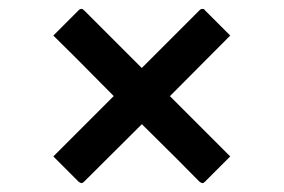

<svg xmlns="http://www.w3.org/2000/svg" viewBox="-20 -516 640 432"><path d="M163 -496Q166 -496 169 -493Q248 -414 334.5 -327.5Q421 -241 498 -164Q485 -151 470 -136Q455 -121 441 -107Q440 -106 438.5 -105Q437 -104 435 -104Q434 -104 432.5 -105Q431 -106 429 -107Q378 -159 321 -215Q264 -271 208 -328Q152 -385 100 -436Q112 -448 127 -463Q142 -478 157 -493Q159 -495 160.5 -495.5Q162 -496 163 -496ZM100 -164Q177 -241 263.5 -327.5Q350 -414 429 -493Q431 -495 432.5 -495.5Q434 -496 435 -496Q437 -496 438.5 -495.5Q440 -495 441 -493Q445 -489 453 -481Q461 -473 470 -464Q479 -455 487 -447Q495 -439 498 -436Q447 -385 390.5 -328Q334 -271 277.5 -215Q221 -159 169 -107Q168 -106 166.5 -105Q165 -104 163 -104Q162 -104 160.5 -105Q159 -106 157 -107Q153 -111 145 -119Q137 -127 128 -136Q119 -145 111 -153Q103 -161 100 -164Z"/></svg>

Font: RecMonoLinear Nerd Font Mono
Style: Regular
Weight: 400
Monospace: yes
Version: Version 1.085; ttfautohint (v1.8.4.7-5d5b);Nerd Fonts 3.2.1